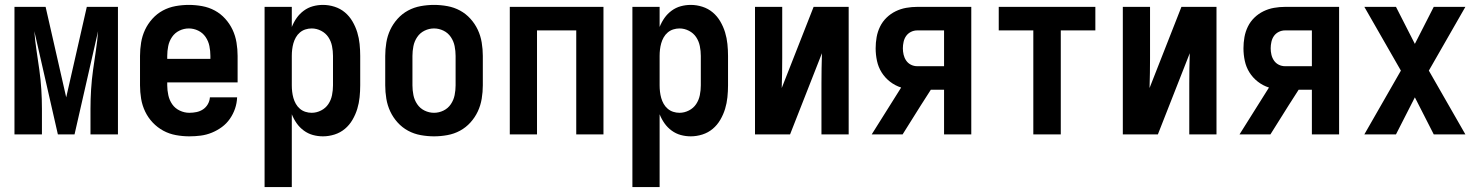

<svg xmlns="http://www.w3.org/2000/svg" viewBox="-20 -548 6040 783"><path d="M39 0V-520H166L250 -151L334 -520H461V0H349V-104Q349 -144 351.5 -183.5Q354 -223 359.5 -262.5Q365 -302 371 -341.5Q377 -381 380 -421L284 0H216L120 -421Q123 -381 129 -341.5Q135 -302 140.5 -262.5Q146 -223 148.5 -183.5Q151 -144 151 -104V0Z M752 8Q725 8 697.5 3Q670 -2 646 -15Q622 -28 603 -48Q584 -68 572 -93Q560 -118 555.5 -145.5Q551 -173 551 -200V-320Q551 -347 555.5 -374.5Q560 -402 571.5 -426.5Q583 -451 601.5 -471.5Q620 -492 644 -505Q668 -518 695.5 -523Q723 -528 750 -528Q777 -528 804.5 -523Q832 -518 856 -505Q880 -492 898.5 -471.5Q917 -451 928.5 -426.5Q940 -402 944.5 -374.5Q949 -347 949 -320V-212H662V-200Q662 -180 666.5 -159.5Q671 -139 682.5 -122.5Q694 -106 713 -97Q732 -88 752 -88Q767 -88 781.5 -91Q796 -94 808 -102Q820 -110 827.5 -123Q835 -136 836 -151H947Q946 -127 938.5 -105Q931 -83 917.5 -63.5Q904 -44 885 -30Q866 -16 844 -7Q822 2 799 5Q776 8 752 8ZM662 -308H838V-320Q838 -340 834 -360Q830 -380 818.5 -397Q807 -414 788.5 -423Q770 -432 750 -432Q730 -432 711.5 -423Q693 -414 681.5 -397Q670 -380 666 -360Q662 -340 662 -320Z M1059 215V-520H1170V-438Q1178 -458 1190 -475Q1202 -492 1219 -504.5Q1236 -517 1256 -522.5Q1276 -528 1297 -528Q1321 -528 1344.5 -520.5Q1368 -513 1386.5 -497.5Q1405 -482 1417.5 -460.5Q1430 -439 1437 -416Q1444 -393 1446.5 -368.5Q1449 -344 1449 -320V-200Q1449 -176 1446.5 -151.5Q1444 -127 1437 -104Q1430 -81 1417.5 -59.5Q1405 -38 1386.5 -22.5Q1368 -7 1344.5 0.5Q1321 8 1297 8Q1276 8 1256 2.5Q1236 -3 1219 -15.5Q1202 -28 1190 -45Q1178 -62 1170 -82V215ZM1251 -88Q1271 -88 1289.5 -97.5Q1308 -107 1319 -123.5Q1330 -140 1334 -160Q1338 -180 1338 -200V-320Q1338 -340 1334 -360Q1330 -380 1319 -396.5Q1308 -413 1289.5 -422.5Q1271 -432 1251 -432Q1238 -432 1225.5 -428Q1213 -424 1203 -415.5Q1193 -407 1186.5 -395.5Q1180 -384 1176.5 -371.5Q1173 -359 1171.5 -346Q1170 -333 1170 -320V-200Q1170 -187 1171.5 -174Q1173 -161 1176.5 -148.5Q1180 -136 1186.5 -124.5Q1193 -113 1203 -104.5Q1213 -96 1225.5 -92Q1238 -88 1251 -88Z M1750 8Q1723 8 1695.5 3Q1668 -2 1644 -15Q1620 -28 1601.5 -48.5Q1583 -69 1571.5 -93.5Q1560 -118 1555.5 -145.5Q1551 -173 1551 -200V-320Q1551 -347 1555.5 -374.5Q1560 -402 1571.5 -426.5Q1583 -451 1601.5 -471.5Q1620 -492 1644 -505Q1668 -518 1695.5 -523Q1723 -528 1750 -528Q1777 -528 1804.5 -523Q1832 -518 1856 -505Q1880 -492 1898.5 -471.5Q1917 -451 1928.5 -426.5Q1940 -402 1944.5 -374.5Q1949 -347 1949 -320V-200Q1949 -173 1944.5 -145.5Q1940 -118 1928.5 -93.5Q1917 -69 1898.5 -48.5Q1880 -28 1856 -15Q1832 -2 1804.5 3Q1777 8 1750 8ZM1750 -88Q1770 -88 1788.5 -97Q1807 -106 1818.5 -123Q1830 -140 1834 -160Q1838 -180 1838 -200V-320Q1838 -340 1834 -360Q1830 -380 1818.5 -397Q1807 -414 1788.5 -423Q1770 -432 1750 -432Q1730 -432 1711.5 -423Q1693 -414 1681.5 -397Q1670 -380 1666 -360Q1662 -340 1662 -320V-200Q1662 -180 1666 -160Q1670 -140 1681.5 -123Q1693 -106 1711.5 -97Q1730 -88 1750 -88Z M2059 0V-520H2441V0H2330V-424H2170V0Z M2559 215V-520H2670V-438Q2678 -458 2690 -475Q2702 -492 2719 -504.5Q2736 -517 2756 -522.5Q2776 -528 2797 -528Q2821 -528 2844.5 -520.5Q2868 -513 2886.5 -497.5Q2905 -482 2917.5 -460.5Q2930 -439 2937 -416Q2944 -393 2946.5 -368.5Q2949 -344 2949 -320V-200Q2949 -176 2946.5 -151.5Q2944 -127 2937 -104Q2930 -81 2917.5 -59.5Q2905 -38 2886.5 -22.5Q2868 -7 2844.5 0.5Q2821 8 2797 8Q2776 8 2756 2.5Q2736 -3 2719 -15.5Q2702 -28 2690 -45Q2678 -62 2670 -82V215ZM2751 -88Q2771 -88 2789.5 -97.5Q2808 -107 2819 -123.5Q2830 -140 2834 -160Q2838 -180 2838 -200V-320Q2838 -340 2834 -360Q2830 -380 2819 -396.5Q2808 -413 2789.5 -422.5Q2771 -432 2751 -432Q2738 -432 2725.5 -428Q2713 -424 2703 -415.5Q2693 -407 2686.5 -395.5Q2680 -384 2676.5 -371.5Q2673 -359 2671.5 -346Q2670 -333 2670 -320V-200Q2670 -187 2671.5 -174Q2673 -161 2676.5 -148.5Q2680 -136 2686.5 -124.5Q2693 -113 2703 -104.5Q2713 -96 2725.5 -92Q2738 -88 2751 -88Z M3059 0V-520H3170V-312Q3170 -281 3169.5 -250.5Q3169 -220 3168 -189L3298 -520H3441V0H3330V-208Q3330 -239 3330.5 -269.5Q3331 -300 3332 -331L3202 0Z M3535 0 3655 -191Q3630 -199 3609.5 -215Q3589 -231 3575.5 -252.5Q3562 -274 3556.5 -299.5Q3551 -325 3551 -351Q3551 -374 3555 -396.5Q3559 -419 3569 -439.5Q3579 -460 3595.5 -476Q3612 -492 3632.5 -502Q3653 -512 3675.5 -516Q3698 -520 3721 -520H3941V0H3830V-182H3776L3735 -118L3661 0ZM3721 -278H3830V-424H3721Q3707 -424 3695 -418Q3683 -412 3675.5 -401.5Q3668 -391 3665 -377.5Q3662 -364 3662 -351Q3662 -338 3665 -325Q3668 -312 3675.5 -301Q3683 -290 3695 -284Q3707 -278 3721 -278Z M4194 0V-424H4053V-520H4447V-424H4306V0Z M4559 0V-520H4670V-312Q4670 -281 4669.5 -250.5Q4669 -220 4668 -189L4798 -520H4941V0H4830V-208Q4830 -239 4830.5 -269.5Q4831 -300 4832 -331L4702 0Z M5035 0 5155 -191Q5130 -199 5109.5 -215Q5089 -231 5075.5 -252.5Q5062 -274 5056.5 -299.5Q5051 -325 5051 -351Q5051 -374 5055 -396.5Q5059 -419 5069 -439.5Q5079 -460 5095.5 -476Q5112 -492 5132.5 -502Q5153 -512 5175.5 -516Q5198 -520 5221 -520H5441V0H5330V-182H5276L5235 -118L5161 0ZM5221 -278H5330V-424H5221Q5207 -424 5195 -418Q5183 -412 5175.5 -401.5Q5168 -391 5165 -377.5Q5162 -364 5162 -351Q5162 -338 5165 -325Q5168 -312 5175.5 -301Q5183 -290 5195 -284Q5207 -278 5221 -278Z M5544 0 5693 -260 5544 -520H5673L5750 -369L5827 -520H5956L5807 -260L5956 0H5827L5750 -151L5673 0Z"/></svg>

Font: Iosevka Algr
Style: Bold
Weight: 700
Monospace: yes
Designer: Belleve Invis
Foundry: Belleve Invis
Version: Version 26.0.2; ttfautohint (v1.8.3)